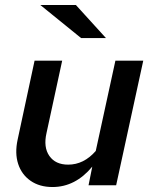

<svg xmlns="http://www.w3.org/2000/svg" viewBox="-20 -745 610 772"><path d="M191 7Q139 7 103 -18Q67 -43 53 -86Q39 -129 51 -184L119 -501H230L167 -210Q154 -153 178.5 -118Q203 -83 254 -83Q317 -83 365 -138L444 -501H556L447 0H336L351 -75Q283 7 191 7ZM306 -592 142 -725H285L406 -592Z"/></svg>

Font: Red Hat Text Medium
Style: Italic
Weight: 500
Italic angle: -12°
Designer: Pentagram, MCKL
Foundry: Pentagram, MCKL
Version: Version 1.023; ttfautohint (v1.8.3)